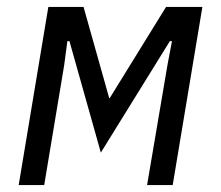

<svg xmlns="http://www.w3.org/2000/svg" viewBox="-20 -536 640 556"><path d="M34.1 0H108L165.8 -346.9L175.1 -416.9H181.1L272 -94.1L471.9 -416.9H478L464.8 -346.9L405.9 0H480.1L566.1 -516H460.9L297.9 -252.1H296.2L221.9 -516H120Z"/></svg>

Font: Margiela Mono Italic Italic
Style: Regular
Weight: 400
Designer: Mike Abbink, Paul van der Laan, Pieter van Rosmalen
Foundry: Bold Monday
Version: Version 2.003 2021